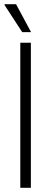

<svg xmlns="http://www.w3.org/2000/svg" viewBox="-20 -888 243 908"><path d="M76 0V-686H126V0ZM127 -736H85L1 -865L2 -868H56Z"/></svg>

Font: Archivo Condensed Thin
Style: Regular
Weight: 250
Width: 3
Designer: Hector Gatti
Foundry: Omnibus-Type
Version: Version 2.001